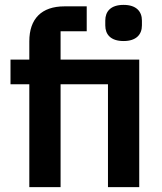

<svg xmlns="http://www.w3.org/2000/svg" viewBox="-20 -766 664 786"><path d="M486 -598C538 -598 561 -625 561 -662V-682C561 -719 538 -746 486 -746C433 -746 411 -719 411 -682V-662C411 -625 433 -598 486 -598ZM100 0H228V-421H422V0H550V-522H228V-638H335V-740H244C150 -740 100 -689 100 -597V-522H23V-421H100Z"/></svg>

Font: Braiins Sans SemiBold
Style: Regular
Weight: 600
Designer: Mike Abbink, Paul van der Laan, Pieter van Rosmalen, Jiri Chlebus, Lubos Buracinsky
Foundry: Bold Monday, Sudetype
Version: Version 1.000;hotconv 1.0.109;makeotfexe 2.5.65596